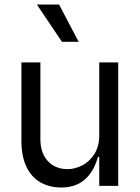

<svg xmlns="http://www.w3.org/2000/svg" viewBox="-20 -821 617 848"><path d="M250.7 7.1Q198.5 7.1 158.6 -15.6Q118.6 -38.4 96.6 -84.7Q74.6 -131 74.6 -198.9V-545.5H158.4V-204.5Q158.4 -165.5 173.3 -135.7Q188.2 -105.8 215.6 -89.8Q242.9 -73.9 277.7 -73.9Q310.7 -73.9 343.2 -90.6Q375.7 -107.2 397 -141Q418.3 -174.7 418.3 -223V-545.5H502.1V0H418.3V-127.8H412.6Q393.1 -60 352.8 -26.5Q312.5 7.1 250.7 7.1ZM253.6 -636.4 142.8 -801.1H240.8L327.4 -636.4Z"/></svg>

Font: Riot Sans
Style: Regular
Weight: 400
Designer: Rasmus Andersson
Foundry: rsms
Version: Version 3.005